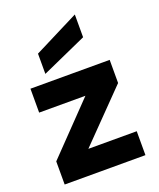

<svg xmlns="http://www.w3.org/2000/svg" viewBox="-141 -849 774 936"><g transform="rotate(-20 246.0 -381.0)"><path d="M31 0V-120L274 -372H34V-496H445V-376L199 -124H450V0ZM127 -539V-644L361 -762V-644Z"/></g></svg>

Font: DM Sans 24pt Black
Style: Regular
Weight: 900
Designer: Colophon Foundry, Jonny Pinhorn
Foundry: Colophon Foundry
Version: Version 4.004;gftools[0.9.30]